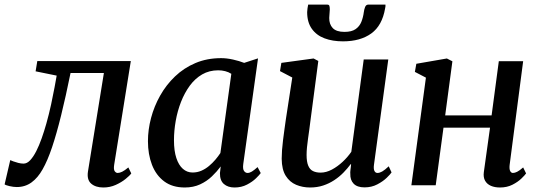

<svg xmlns="http://www.w3.org/2000/svg" viewBox="-50 -822 2396 852"><path d="M456.5 -90Q453.5 -69.5 459.2 -62Q465 -54.5 472 -54.5Q481 -54.5 492.2 -60Q503.5 -65.5 519.5 -79L532.5 -52.5Q525.5 -42.5 507.2 -27.8Q489 -13 463.5 -1.5Q438 10 408.5 10Q374 10 354.2 -7.5Q334.5 -25 340.5 -62L411 -498H263Q241.5 -392 221.2 -310Q201 -228 181 -168.5Q161 -109 139 -70.5Q118 -33 89.8 -12.5Q61.5 8 24.5 8Q9.5 8 -8.2 3.8Q-26 -0.5 -29.5 -4L-4.5 -111.5Q-1 -109.5 8.8 -106Q18.5 -102.5 30.8 -99.2Q43 -96 54.5 -96Q70 -96 84 -111Q98 -126 110.8 -151Q123.5 -176 134.8 -207.8Q146 -239.5 155.5 -273Q167.5 -316 176.8 -358.5Q186 -401 192.2 -435Q198.5 -469 201.5 -486.5L108 -505.5L115.5 -551H530.5Z M1029.5 -94.5Q1026.5 -72 1033 -63.2Q1039.5 -54.5 1048.5 -54.5Q1057.5 -54.5 1067.8 -60.8Q1078 -67 1093 -80.5L1107 -54Q1102 -46.5 1086.2 -31Q1070.5 -15.5 1046 -2.8Q1021.5 10 990.5 10Q961.5 10 943.5 -5.5Q925.5 -21 926 -54L929.5 -83.5Q912.5 -60.5 890 -39Q867.5 -17.5 837.8 -3.8Q808 10 770 10Q715 10 678.8 -17Q642.5 -44 624.5 -90.5Q606.5 -137 606.5 -195.5Q606.5 -246 620.2 -298.2Q634 -350.5 660.8 -398Q687.5 -445.5 726.8 -483Q766 -520.5 817.2 -542.2Q868.5 -564 931.5 -564Q955.5 -564 983.8 -557.8Q1012 -551.5 1033.5 -543L1095 -563ZM976.5 -494.5Q964 -502.5 949.2 -506.2Q934.5 -510 918.5 -510Q878.5 -510 847 -491.8Q815.5 -473.5 792.2 -441.8Q769 -410 753.2 -369.8Q737.5 -329.5 729.8 -285.8Q722 -242 722 -199.5Q722 -152.5 732.5 -120.8Q743 -89 761.5 -72.8Q780 -56.5 804.5 -56.5Q825.5 -56.5 843.8 -64.5Q862 -72.5 877.5 -85.5Q893 -98.5 905.8 -113.5Q918.5 -128.5 928 -143Z M1326 10Q1292.5 10 1264 -2Q1235.5 -14 1218 -41.8Q1200.5 -69.5 1200 -117.5Q1200 -134.5 1201.5 -155.8Q1203 -177 1206 -200.5Q1209 -224 1212.2 -247.5Q1215.5 -271 1218.5 -292.5L1247 -478L1192.5 -506.5L1198.5 -543L1341.5 -562.5L1362.5 -551.5L1328 -289.5Q1325.5 -268 1322.5 -247Q1319.5 -226 1316.8 -206Q1314 -186 1312.2 -168Q1310.5 -150 1310.5 -134.5Q1310.5 -104 1317.8 -86.8Q1325 -69.5 1339 -62.8Q1353 -56 1372.5 -56Q1397.5 -56 1422.8 -69.5Q1448 -83 1470.5 -104Q1493 -125 1509 -148.5L1564 -558H1673L1609.5 -91Q1607 -72.5 1611.5 -63.5Q1616 -54.5 1625 -54.5Q1634.5 -54.5 1646 -61Q1657.5 -67.5 1675 -84L1687.5 -57Q1682.5 -49 1666 -33Q1649.5 -17 1624.2 -3.8Q1599 9.5 1567.5 9.5Q1535 9.5 1519.2 -7Q1503.5 -23.5 1504.5 -50.5Q1504 -53 1504.2 -57.8Q1504.5 -62.5 1505.2 -68.8Q1506 -75 1506.8 -81.2Q1507.5 -87.5 1508 -93L1506.5 -94Q1492 -74.5 1474 -56Q1456 -37.5 1433.2 -22.5Q1410.5 -7.5 1384 1.2Q1357.5 10 1326 10ZM1402.5 -801.5Q1410 -801.5 1411.8 -795.5Q1413.5 -789.5 1413.5 -780Q1413.5 -771.5 1412.2 -761.2Q1411 -751 1411 -742.5Q1410.5 -714.5 1426.5 -697.5Q1442.5 -680.5 1478.5 -680.5Q1510.5 -680.5 1528 -692.8Q1545.5 -705 1553.5 -725Q1561.5 -745 1564.5 -768.5Q1566 -780.5 1570.2 -791Q1574.5 -801.5 1584 -801.5H1660.5Q1660.5 -797.5 1660.5 -793.8Q1660.5 -790 1659 -785Q1646 -708.5 1597.5 -673.5Q1549 -638.5 1472 -638.5Q1425.5 -638.5 1389.8 -652Q1354 -665.5 1333.5 -694.5Q1313 -723.5 1313 -768Q1313.5 -776 1314.5 -784.5Q1315.5 -793 1317.5 -801.5Z M2211.5 -90Q2209.5 -71.5 2214 -63Q2218.5 -54.5 2226 -54.5Q2234.5 -54.5 2245 -59.8Q2255.5 -65 2271.5 -79L2284.5 -52.5Q2279.5 -45 2263.8 -29.8Q2248 -14.5 2223.8 -2.2Q2199.5 10 2169 10Q2145.5 10 2128.2 2.5Q2111 -5 2102.5 -20.2Q2094 -35.5 2097 -58L2124.5 -255.5H1918L1883.5 0H1775.5L1840 -477.5L1791 -503L1797.5 -539L1933 -562.5L1957.5 -550L1925.5 -310H2131.5L2163.5 -550.5H2271.5Z"/></svg>

Font: Merriweather 28pt Medium
Style: Italic
Weight: 500
Italic angle: -7.8°
Version: Version 2.101